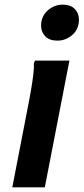

<svg xmlns="http://www.w3.org/2000/svg" viewBox="-20 -807 360 827"><path d="M227 -632Q193 -632 175 -650.5Q157 -669 157 -696Q157 -737 185.5 -762Q214 -787 250 -787Q284 -787 302 -768.5Q320 -750 320 -723Q320 -682 292 -657Q264 -632 227 -632ZM33 0 106 -377Q110 -398 115 -427.5Q120 -457 123.5 -486Q127 -515 126 -536L131 -546H279L173 0Z"/></svg>

Font: Kufam SemiBold
Style: Italic
Weight: 600
Italic angle: -11°
Designer: Artur Schmal
Foundry: Original Type
Version: Version 1.301; ttfautohint (v1.8.3)